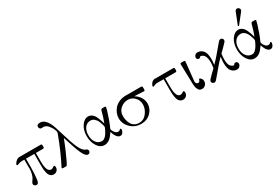

<svg xmlns="http://www.w3.org/2000/svg" viewBox="52 -1649 3776 2620"><g transform="rotate(-30 1940.0 -339.0)"><path d="M30 -356Q30 -370 51 -394Q72 -418 94 -426Q106 -430 131 -430H449Q462 -430 466.5 -425.5Q471 -421 471 -407V-388Q471 -375 467 -370.5Q463 -366 452 -365H340V-230Q340 -65 410 -65Q427 -65 443 -77Q459 -89 463 -89Q480 -89 480 -59Q480 -31 460 -10Q440 11 410 11Q378 11 357 -8Q336 -27 327.5 -63Q319 -99 317 -126.5Q315 -154 315 -195V-365H184V-232Q184 -119 169 -23Q161 18 131 18Q113 18 101.5 6Q90 -6 90 -19Q90 -31 101 -48Q112 -65 124.5 -83Q137 -101 148 -140.5Q159 -180 159 -230Q159 -234 158.5 -243Q158 -252 158 -257V-365H131Q104 -365 84.5 -360.5Q65 -356 55.5 -351Q46 -346 42 -346Q38 -346 34 -349.5Q30 -353 30 -356Z M542 -657Q542 -696 595 -696Q682 -696 738 -551Q751 -517 780 -418Q831 -244 868.5 -164Q906 -84 946 -67Q947 -67 952 -65Q957 -63 960.5 -61.5Q964 -60 969 -57Q974 -54 976.5 -50.5Q979 -47 981.5 -41Q984 -35 984 -28Q984 -13 974 -1.5Q964 10 948 10Q909 10 871 -73Q833 -156 773 -352Q739 -262 702.5 -178.5Q666 -95 645.5 -53.5Q625 -12 620 -7Q614 0 597 0H565Q543 0 543 -11Q543 -18 565 -59Q587 -100 635 -207Q683 -314 733 -451Q736 -462 736 -468Q736 -477 723 -511Q710 -545 677.5 -583Q645 -621 605 -621Q602 -621 593.5 -620Q585 -619 580 -619Q560 -619 551 -632Q542 -645 542 -657Z M1055 -215Q1055 -311 1100 -376Q1145 -441 1207 -441Q1232 -441 1252.5 -428.5Q1273 -416 1286.5 -399.5Q1300 -383 1313 -353.5Q1326 -324 1333 -303Q1340 -282 1350 -246Q1367 -290 1379.5 -329.5Q1392 -369 1396 -387.5Q1400 -406 1405.5 -420Q1411 -434 1416.5 -437.5Q1422 -441 1433 -441H1461Q1483 -441 1483 -428Q1483 -421 1469.5 -374.5Q1456 -328 1432 -261Q1408 -194 1387 -150Q1383 -138 1383 -136Q1383 -130 1390.5 -112Q1398 -94 1417 -74Q1436 -54 1460 -54Q1478 -54 1487.5 -64.5Q1497 -75 1501 -75Q1514 -75 1514 -59Q1514 -35 1498.5 -12.5Q1483 10 1457 10Q1401 10 1364 -104Q1322 -43 1292 -19Q1253 11 1208 11Q1142 11 1098.5 -56.5Q1055 -124 1055 -215ZM1081 -215Q1081 -144 1115 -99Q1149 -54 1205 -54Q1269 -54 1328 -191Q1332 -203 1332 -206Q1332 -215 1325.5 -239Q1319 -263 1305.5 -295.5Q1292 -328 1265.5 -352Q1239 -376 1205 -376Q1149 -376 1115 -331.5Q1081 -287 1081 -215Z M1555 -210Q1555 -248 1570 -285.5Q1585 -323 1613.5 -356Q1642 -389 1691 -410Q1740 -431 1801 -431Q1806 -431 1816 -430.5Q1826 -430 1832 -430H2031Q2046 -430 2050 -425Q2054 -420 2054 -404V-378Q2054 -365 2050 -360.5Q2046 -356 2034 -356Q2032 -356 2005 -358Q1978 -360 1944.5 -361.5Q1911 -363 1894 -363H1889Q1933 -340 1965.5 -293.5Q1998 -247 1998 -187Q1998 -108 1938.5 -48.5Q1879 11 1787 11Q1690 11 1622.5 -54.5Q1555 -120 1555 -210ZM1620 -206Q1620 -175 1627 -144.5Q1634 -114 1649.5 -83.5Q1665 -53 1696 -34Q1727 -15 1769 -15Q1843 -15 1890 -78.5Q1937 -142 1937 -210Q1937 -275 1893 -320.5Q1849 -366 1787 -366Q1721 -366 1670.5 -321.5Q1620 -277 1620 -206Z M2174 -358Q2174 -359 2176 -366Q2178 -373 2184.5 -384Q2191 -395 2199.5 -405.5Q2208 -416 2223 -423.5Q2238 -431 2256 -431Q2258 -431 2261 -430.5Q2264 -430 2265 -430H2537Q2550 -430 2555 -426Q2560 -422 2560 -407V-387Q2560 -373 2554.5 -369Q2549 -365 2537 -365H2378V-230Q2378 -65 2448 -65Q2464 -65 2481 -76.5Q2498 -88 2502 -88Q2518 -88 2518 -59Q2518 -31 2498 -10Q2478 11 2448 11Q2416 11 2395 -8Q2374 -27 2365.5 -63Q2357 -99 2355 -126.5Q2353 -154 2353 -195V-365H2277Q2274 -365 2268.5 -365.5Q2263 -366 2260 -366Q2232 -366 2209 -356Q2186 -346 2185 -346Q2174 -346 2174 -358Z M2657 -422Q2657 -434 2661.5 -437.5Q2666 -441 2678 -441H2705Q2721 -441 2726.5 -438Q2732 -435 2732 -424Q2732 -419 2716.5 -276.5Q2701 -134 2701 -127Q2701 -106 2713 -95Q2725 -84 2736 -84Q2752 -84 2759.5 -95Q2767 -106 2770 -117.5Q2773 -129 2779 -129Q2789 -129 2804.5 -110Q2820 -91 2820 -64Q2820 -34 2798.5 -10.5Q2777 13 2744 13Q2726 13 2712.5 7Q2699 1 2691 -12.5Q2683 -26 2677.5 -37.5Q2672 -49 2669.5 -70Q2667 -91 2666 -101Q2665 -111 2664.5 -133.5Q2664 -156 2664 -159Z M2879 -399Q2879 -417 2893.5 -434.5Q2908 -452 2937 -452Q2984 -452 3020 -413Q3056 -374 3056 -275Q3056 -239 3049 -188Q3077 -216 3098 -239Q3119 -262 3133.5 -278.5Q3148 -295 3183.5 -337.5Q3219 -380 3254 -421Q3265 -434 3269.5 -438.5Q3274 -443 3282 -447.5Q3290 -452 3299 -452Q3314 -452 3325 -441Q3336 -430 3336 -415Q3336 -402 3325 -388.5Q3314 -375 3273 -334Q3258 -319 3250 -311L3212 -275Q3204 -232 3204 -186Q3204 -114 3225 -84Q3246 -54 3282 -48Q3294 -73 3315 -73Q3329 -73 3339.5 -63Q3350 -53 3350 -37Q3350 -16 3333.5 3Q3317 22 3288 22Q3242 22 3207 -15.5Q3172 -53 3172 -148Q3172 -180 3180 -242Q3156 -218 3135.5 -195.5Q3115 -173 3100 -155Q3085 -137 3048 -93.5Q3011 -50 2976 -9Q2965 4 2960.5 8.5Q2956 13 2948 17.5Q2940 22 2931 22Q2916 22 2904.5 11Q2893 0 2893 -15Q2893 -28 2906 -44Q2919 -60 2959 -99Q2973 -112 2981 -120Q3012 -150 3018 -156Q3026 -210 3026 -243Q3026 -375 2943 -387Q2932 -366 2912 -366Q2899 -366 2889 -374.5Q2879 -383 2879 -399Z M3421 -215Q3421 -311 3466 -376Q3511 -441 3573 -441Q3598 -441 3618.5 -428.5Q3639 -416 3652.5 -399.5Q3666 -383 3679 -353.5Q3692 -324 3699 -303Q3706 -282 3716 -246Q3733 -290 3745.5 -329.5Q3758 -369 3762 -387.5Q3766 -406 3771.5 -420Q3777 -434 3782.5 -437.5Q3788 -441 3799 -441H3827Q3849 -441 3849 -428Q3849 -421 3835.5 -374.5Q3822 -328 3798 -261Q3774 -194 3753 -150Q3749 -138 3749 -136Q3749 -130 3756.5 -112Q3764 -94 3783 -74Q3802 -54 3826 -54Q3844 -54 3853.5 -64.5Q3863 -75 3867 -75Q3880 -75 3880 -59Q3880 -35 3864.5 -12.5Q3849 10 3823 10Q3767 10 3730 -104Q3688 -43 3658 -19Q3619 11 3574 11Q3508 11 3464.5 -56.5Q3421 -124 3421 -215ZM3447 -215Q3447 -144 3481 -99Q3515 -54 3571 -54Q3635 -54 3694 -191Q3698 -203 3698 -206Q3698 -215 3691.5 -239Q3685 -263 3671.5 -295.5Q3658 -328 3631.5 -352Q3605 -376 3571 -376Q3515 -376 3481 -331.5Q3447 -287 3447 -215ZM3594 -487Q3596 -492 3598 -497.5Q3600 -503 3604.5 -515Q3609 -527 3615 -541.5Q3621 -556 3633 -586.5Q3645 -617 3659 -653Q3659 -654 3660.5 -658.5Q3662 -663 3663 -664.5Q3664 -666 3665.5 -670.5Q3667 -675 3668.5 -677Q3670 -679 3672 -683Q3674 -687 3676 -688.5Q3678 -690 3681 -693Q3684 -696 3686.5 -697Q3689 -698 3693 -699Q3697 -700 3701 -700Q3716 -700 3728.5 -689Q3741 -678 3741 -662Q3741 -650 3728 -632.5Q3715 -615 3607 -480Z"/></g></svg>

Font: CMU Serif
Style: Roman
Weight: 500
Version: Version 0.7.0